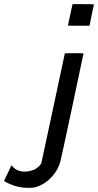

<svg xmlns="http://www.w3.org/2000/svg" viewBox="-116 -700 472 924"><path d="M222 -629 233 -680H284Q336 -680 336 -679Q331 -655 325 -627L315 -576H263Q211 -576 211 -577Q216 -601 222 -629ZM196 -443Q196 -444 241 -444Q286 -444 286 -443Q286 -441 231.5 -185.5Q177 70 175 75Q162 123 126.5 158Q91 193 46 203Q40 204 19 204Q-30 204 -72 184Q-96 174 -96 170Q-96 168 -78 132L-61 95L-54 103Q-32 126 3 126Q23 126 50 116Q76 101 83 85Q84 79 140 -180.5Q196 -440 196 -443Z"/></svg>

Font: KaTeX_SansSerif
Style: Italic
Weight: 400
Version: Version 1.1; ttfautohint (v1.3)